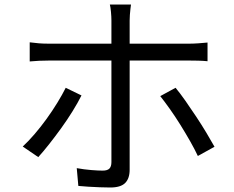

<svg xmlns="http://www.w3.org/2000/svg" viewBox="-20 -804 1040 853"><path d="M562 -784Q561 -777 559.5 -764.5Q558 -752 557 -738Q556 -724 556 -713Q556 -687 556 -652.5Q556 -618 556 -585Q556 -552 556 -527Q556 -507 556 -469Q556 -431 556 -383.5Q556 -336 556 -285Q556 -234 556 -187.5Q556 -141 556 -104.5Q556 -68 556 -50Q556 -11 536 9Q516 29 470 29Q449 29 423.5 28Q398 27 373 25.5Q348 24 328 22L321 -57Q354 -51 385.5 -48.5Q417 -46 436 -46Q457 -46 466 -55Q475 -64 475 -84Q475 -98 475 -132Q475 -166 475 -212Q475 -258 475 -308Q475 -358 475 -403.5Q475 -449 475 -482Q475 -515 475 -527Q475 -545 475 -579Q475 -613 475 -650Q475 -687 475 -713Q475 -729 473 -751Q471 -773 468 -784ZM112 -616Q134 -613 153.5 -611.5Q173 -610 197 -610Q209 -610 246 -610Q283 -610 335.5 -610Q388 -610 448 -610Q508 -610 568.5 -610Q629 -610 681.5 -610Q734 -610 770.5 -610Q807 -610 820 -610Q838 -610 860.5 -611.5Q883 -613 902 -615V-532Q882 -534 861 -534.5Q840 -535 821 -535Q808 -535 771.5 -535Q735 -535 682.5 -535Q630 -535 570 -535Q510 -535 450 -535Q390 -535 337.5 -535Q285 -535 248 -535Q211 -535 198 -535Q175 -535 154 -534Q133 -533 112 -531ZM342 -380Q326 -348 302.5 -310Q279 -272 251.5 -234Q224 -196 197.5 -162.5Q171 -129 150 -106L81 -153Q106 -176 133.5 -208Q161 -240 187 -276Q213 -312 235 -348Q257 -384 272 -414ZM760 -414Q780 -390 803.5 -356.5Q827 -323 851.5 -286Q876 -249 897 -214Q918 -179 933 -152L859 -111Q845 -141 824.5 -177Q804 -213 781 -250Q758 -287 734.5 -320Q711 -353 692 -377Z"/></svg>

Font: Noto Sans HK
Style: Regular
Weight: 400
Designer: Ryoko NISHIZUKA 西塚涼子 (kana, bopomofo & ideographs); Paul D. Hunt (Latin, Greek & Cyrillic); Sandoll Communications 산돌커뮤니
Foundry: Adobe
Version: Version 2.004-H2;hotconv 1.0.118;makeotfexe 2.5.65603